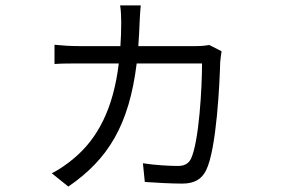

<svg xmlns="http://www.w3.org/2000/svg" viewBox="-20 -630 1040 708"><path d="M797 -441 752 -464C739 -462 725 -460 703 -460H490C492 -489 494 -519 495 -551C496 -571 497 -591 499 -610H423C426 -592 427 -567 427 -548C427 -517 426 -488 424 -460H270C239 -460 209 -462 181 -465V-394C209 -396 238 -396 271 -396H418C398 -230 341 -119 250 -44C230 -27 196 -3 171 9L232 58C379 -43 456 -169 484 -396H725C725 -307 714 -107 684 -44C674 -25 658 -18 636 -18C606 -18 550 -21 507 -28L514 41C553 44 616 47 652 47C698 47 724 30 740 -2C779 -81 790 -326 792 -401C793 -412 795 -427 797 -441Z"/></svg>

Font: Noto Sans CJK SC DemiLight
Style: Regular
Weight: 350
Designer: Ryoko NISHIZUKA 西塚涼子 (kana, bopomofo & ideographs); Paul D. Hunt (Latin, Greek & Cyrillic); Sandoll Communications 산돌커뮤니
Foundry: Adobe
Version: Version 2.004;hotconv 1.0.118;makeotfexe 2.5.65603